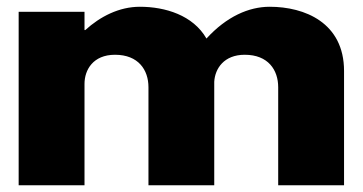

<svg xmlns="http://www.w3.org/2000/svg" viewBox="-20 -548 1073 568"><path d="M35.2 0H230V-300C230 -341 255.2 -386 320.2 -386C389.5 -386 419.2 -341 419.2 -290V0H613.8V-306C616 -345 642.5 -386 704 -386C773.3 -386 803 -341 803 -290V0H997.8V-338C997.8 -481 881.2 -528 777.8 -528C716.2 -528 650.2 -499 590.8 -434C551.2 -503 468.7 -528 393.8 -528C332.2 -528 276.2 -499 232.2 -459H230V-513H35.2Z"/></svg>

Font: Hussar
Style: BdWide
Weight: 700
Foundry: Cannot Into Space Fonts
Version: Version 2.00